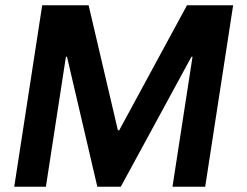

<svg xmlns="http://www.w3.org/2000/svg" viewBox="-20 -708 938 728"><path d="M634 0 710 -493H706L438 0H349L234 -493H230L154 0H34L140 -688H316L427 -214H432L689 -688H864L758 0Z"/></svg>

Font: Azeri Sans SemiBold
Style: Italic
Weight: 600
Designer: Hector Gatti & Omnibus-Type (original fonts) / Cristiano Sobral (main changes and remastering)
Foundry: Omnibus-Type
Version: Version 0.07;August 21, 2020;FontCreator 13.0.0.2681 64-bit;